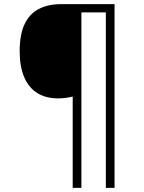

<svg xmlns="http://www.w3.org/2000/svg" viewBox="-20 -780 695 927"><path d="M533 127H491V-720H373V127H331V-314Q316 -310 298 -307.5Q280 -305 260 -305Q202 -305 160.5 -330.5Q119 -356 97 -407Q75 -458 75 -533Q75 -613 98.5 -663Q122 -713 167 -736.5Q212 -760 275 -760H533Z"/></svg>

Font: Noto Sans Hebrew Light
Style: Regular
Weight: 300
Designer: Monotype Design Team
Foundry: Monotype Imaging Inc.
Version: Version 2.003